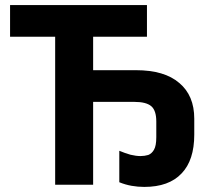

<svg xmlns="http://www.w3.org/2000/svg" viewBox="-20 -734 845 763"><path d="M553.2 8.8Q527.8 8.8 502.9 4.4Q478 0 454.1 -9.8V-134.8Q477.5 -125 498.5 -119.1Q521 -113.8 538.1 -113.8Q554.7 -113.8 569.3 -118.2Q583 -123.5 591.8 -138.7Q601.1 -154.3 601.1 -189V-251Q601.1 -294.9 581.1 -312Q561 -329.1 514.2 -329.1H350.1V0H199.2V-587.9H20V-713.9H564V-587.9H350.1V-455.1H520Q633.8 -455.1 692.4 -404.3Q752 -354.5 752 -262.2V-199.2Q752 -97.2 701.7 -44.9Q651.4 8.8 553.2 8.8Z"/></svg>

Font: Droid Sans Thai
Style: Bold
Weight: 700
Designer: Steve Matteson
Foundry: Ascender Corporation
Version: Version 1.00